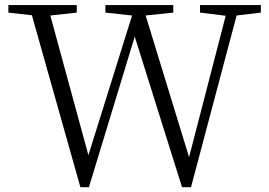

<svg xmlns="http://www.w3.org/2000/svg" viewBox="-20 -746 1082 773"><path d="M1030.3 -725.6V-695.3L932.6 -683.6L749 7.8H712.9L522.5 -598.6L337.9 7.8H303.7L108.4 -684.6L13.7 -695.3V-725.6H289.1V-695.3L182.6 -683.6L335.9 -121.1L511.7 -683.6L404.3 -695.3V-725.6H677.7V-695.3L566.4 -683.6L741.2 -113.3L888.7 -682.6L785.2 -695.3V-725.6Z"/></svg>

Font: Bpmf Zihi Serif Light
Style: Light
Weight: 300
Foundry: But Ko
Version: Version 1.320